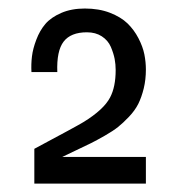

<svg xmlns="http://www.w3.org/2000/svg" viewBox="-20 -773 418 453"><path d="M54.2 -603Q53.2 -621.6 55.4 -639.9Q57.6 -658.2 65.7 -679.4Q73.7 -700.7 86.9 -716.3Q100.1 -731.9 124.3 -742.4Q148.4 -752.9 180.2 -752.9Q213.4 -752.9 239.3 -742.9Q265.1 -732.9 280.8 -717.8Q296.4 -702.6 306.6 -682.9Q316.9 -663.1 320.6 -644.8Q324.2 -626.5 324.2 -608.9Q324.2 -585 319.1 -564.2Q314 -543.5 306.2 -527.8Q298.3 -512.2 284.4 -497.6Q270.5 -482.9 258.5 -473.4Q246.6 -463.9 227.3 -452.9Q208 -441.9 194.8 -435.3Q181.6 -428.7 160.2 -418.7Q138.7 -408.7 127 -402.8H324.2V-339.8H61V-421.9Q162.6 -476.1 176.8 -484.9Q224.6 -514.2 239.7 -543Q252.9 -567.9 252.9 -607.9Q252.9 -621.1 250.5 -634Q248 -647 241.5 -662.4Q234.9 -677.7 220.2 -687.3Q205.6 -696.8 185.1 -696.8Q147 -696.8 130.1 -674.8Q113.3 -652.8 115.2 -603Z"/></svg>

Font: Standard
Style: Regular
Weight: 400
Designer: Bryce Wilner
Version: Version 2.000;PS 2.0;hotconv 16.6.51;makeotf.lib2.5.65220 DE